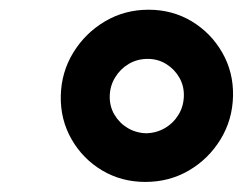

<svg xmlns="http://www.w3.org/2000/svg" viewBox="-20 -752 497 387"><path d="M272.9 -385.3Q225.1 -385.3 186 -408.4Q147 -431.6 124.3 -471.2Q101.6 -510.7 102.5 -558.6Q103.5 -606.4 127.7 -646Q151.9 -685.5 191.7 -709Q231.4 -732.4 279.3 -732.4Q327.6 -732.4 366.5 -709Q405.3 -685.5 428 -646Q450.7 -606.4 449.7 -558.6Q448.7 -510.7 424.6 -471.2Q400.4 -431.6 360.8 -408.4Q321.3 -385.3 272.9 -385.3ZM274.9 -483.4Q295.4 -483.9 312.5 -493.9Q329.6 -503.9 339.8 -520.8Q350.1 -537.6 350.6 -558.6Q351.1 -579.1 341.3 -595.9Q331.5 -612.8 314.9 -623Q298.3 -633.3 277.8 -633.3Q256.8 -633.3 239.7 -623.3Q222.7 -613.3 212.2 -596.2Q201.7 -579.1 201.2 -558.6Q200.7 -537.6 210.7 -520.8Q220.7 -503.9 237.5 -493.9Q254.4 -483.9 274.9 -483.4Z"/></svg>

Font: Inter 16pt
Style: Bold Italic
Weight: 700
Italic angle: -9.3988°
Version: Version 4.001;git-66647c0bb